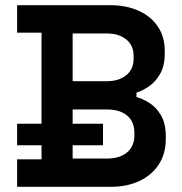

<svg xmlns="http://www.w3.org/2000/svg" viewBox="-20 -720 703 740"><path d="M46 0V-106H140V-594H46V-700H404Q467 -700 514.5 -678.5Q562 -657 588.5 -617.5Q615 -578 615 -523V-514Q615 -466 597 -435Q579 -404 554 -387Q529 -370 506 -363V-346Q529 -340 555.5 -323.5Q582 -307 600.5 -275.5Q619 -244 619 -194V-184Q619 -127 591.5 -85.5Q564 -44 516.5 -22Q469 0 407 0ZM260 -109H393Q441 -109 469.5 -132.5Q498 -156 498 -199V-208Q498 -251 470 -274.5Q442 -298 393 -298H260ZM260 -407H392Q438 -407 466.5 -430Q495 -453 495 -494V-504Q495 -545 466.5 -568Q438 -591 392 -591H260ZM46 -160V-243H377V-160Z"/></svg>

Font: Space Grotesk Light SemiBold
Style: Regular
Weight: 600
Version: Version 2.000